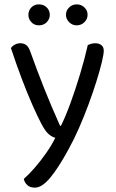

<svg xmlns="http://www.w3.org/2000/svg" viewBox="-20 -669 529 879"><path d="M169 -103Q152 -135 128 -189.5Q104 -244 78.5 -311.5Q53 -379 30 -449Q37 -459 48.5 -465Q60 -471 73 -471Q90 -471 101 -462Q112 -453 119 -432Q149 -348 182 -265Q215 -182 255 -93H259Q280 -135 303 -198Q326 -261 347 -331Q368 -401 382 -463Q389 -466 397.5 -468.5Q406 -471 416 -471Q433 -471 444 -462.5Q455 -454 455 -437Q455 -421 446 -383.5Q437 -346 421.5 -296.5Q406 -247 385.5 -191.5Q365 -136 341.5 -82.5Q318 -29 294 14Q248 99 210 144.5Q172 190 140 190Q117 190 104.5 178Q92 166 89 150Q111 131 138.5 99.5Q166 68 191.5 31.5Q217 -5 233 -38Q216 -43 201.5 -56Q187 -69 169 -103ZM208 -601Q208 -582 194 -567.5Q180 -553 158 -553Q137 -553 123.5 -567.5Q110 -582 110 -601Q110 -621 123.5 -635Q137 -649 158 -649Q180 -649 194 -635Q208 -621 208 -601ZM381 -601Q381 -582 366.5 -567.5Q352 -553 331 -553Q311 -553 296.5 -567.5Q282 -582 282 -601Q282 -621 296.5 -635Q311 -649 331 -649Q352 -649 366.5 -635Q381 -621 381 -601Z"/></svg>

Font: Baloo Bhaina 2
Style: Regular
Weight: 400
Designer: Yesha Goshar, Manish Minz, Shuchita Grover and Ek Type
Foundry: Ek Type
Version: Version 1.700